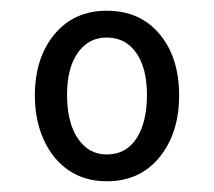

<svg xmlns="http://www.w3.org/2000/svg" viewBox="-20 -750 399 358"><path d="M179 -412Q138 -412 108 -432.5Q78 -453 61.5 -489.5Q45 -526 45 -572Q45 -642 81.5 -686Q118 -730 179 -730Q241 -730 277.5 -686.5Q314 -643 314 -572Q314 -502 277.5 -457Q241 -412 179 -412ZM179 -462Q215 -462 234.5 -492Q254 -522 254 -573Q254 -623 234 -651.5Q214 -680 179 -680Q145 -680 125 -651.5Q105 -623 105 -573Q105 -522 125 -492Q145 -462 179 -462Z"/></svg>

Font: Instrument Sans SemiCondensed
Style: Regular
Weight: 400
Width: 4
Designer: Rodrigo Fuenzalida
Foundry: fragTYPE
Version: Version 1.000;gftools[0.9.28]